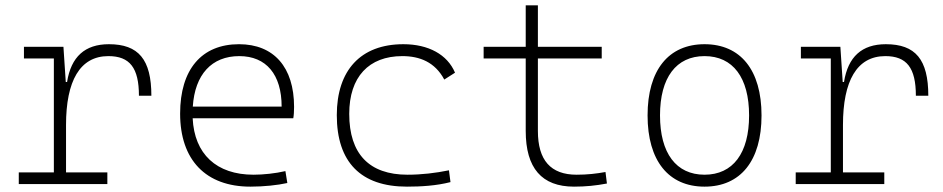

<svg xmlns="http://www.w3.org/2000/svg" viewBox="-20 -694 3556 724"><path d="M229 -222.7C229 -388.7 281.2 -482.4 388.7 -482.4C469.2 -482.4 503.9 -438.5 503.9 -333H550.8C550.8 -469.7 502.4 -527.3 390.6 -527.3C300.3 -527.3 248 -480 232.9 -384.8H228L219.2 -517.6H70.3V-473.6H183.1V-43.9H50.8V0H384.8V-43.9H229Z M924.3 9.8C974.6 9.8 1026.4 4.4 1063.5 -3.9L1056.2 -48.8C1018.1 -40 972.7 -35.2 936 -35.2C795.9 -35.2 712.9 -113.3 706.5 -248H1085.9C1087.9 -258.3 1088.9 -274.4 1088.9 -291C1088.9 -440.4 1012.7 -527.3 881.3 -527.3C740.2 -527.3 659.2 -432.1 659.2 -265.6C659.2 -90.8 755.9 9.8 924.3 9.8ZM707 -292C714.8 -413.1 778.3 -482.4 882.3 -482.4C983.9 -482.4 1042 -413.1 1042 -292Z M1514.6 9.8C1568.4 9.8 1625.5 6.3 1678.7 -7.3L1672.9 -51.8C1622.6 -41.5 1569.8 -35.2 1516.6 -35.2C1372.1 -35.2 1296.9 -113.8 1296.9 -264.6C1296.9 -403.8 1370.6 -482.4 1497.1 -482.4C1562.5 -482.4 1620.1 -460 1655.3 -394L1695.8 -419.9C1667 -488.3 1595.7 -527.3 1501 -527.3C1339.8 -527.3 1250 -428.7 1250 -259.8C1250 -82.5 1340.8 9.8 1514.6 9.8Z M2144.5 9.8C2189 9.8 2226.6 5.9 2268.6 -2L2263.2 -45.4C2228.5 -39.1 2194.8 -35.2 2154.3 -35.2C2056.6 -35.2 2008.3 -89.8 2008.3 -200.2V-473.6H2249V-517.6H2008.3V-673.8H1962.4V-517.6H1803.7V-473.6H1962.4V-200.2C1962.4 -60.1 2022.9 9.8 2144.5 9.8Z M2636.7 9.8C2772.5 9.8 2851.6 -87.9 2851.6 -258.8C2851.6 -429.7 2772.5 -527.3 2636.7 -527.3C2501 -527.3 2421.9 -429.7 2421.9 -258.8C2421.9 -87.9 2501 9.8 2636.7 9.8ZM2636.7 -35.2C2529.8 -35.2 2468.8 -116.2 2468.8 -258.8C2468.8 -401.4 2529.8 -482.4 2636.7 -482.4C2743.7 -482.4 2804.7 -401.4 2804.7 -258.8C2804.7 -116.2 2743.7 -35.2 2636.7 -35.2Z M3158.7 -222.7C3158.7 -388.7 3210.9 -482.4 3318.4 -482.4C3398.9 -482.4 3433.6 -438.5 3433.6 -333H3480.5C3480.5 -469.7 3432.1 -527.3 3320.3 -527.3C3230 -527.3 3177.7 -480 3162.6 -384.8H3157.7L3148.9 -517.6H3000V-473.6H3112.8V-43.9H2980.5V0H3314.5V-43.9H3158.7Z"/></svg>

Font: Cascadia Code PL ExtraLight
Style: Regular
Weight: 200
Monospace: yes
Designer: Aaron Bell
Foundry: Saja Typeworks
Version: Version 2404.023